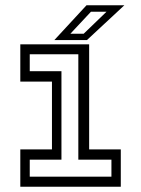

<svg xmlns="http://www.w3.org/2000/svg" viewBox="-20 -708 535 728"><path d="M57 0V-141.5H177V-398.5H57V-540H318V-141.5H438V0ZM92.8 -38.2H402.5V-102.5H277V-502.2H92.8V-438H213V-102.5H92.8ZM186 -556 308 -688H451.5L309.5 -556ZM246.8 -580H297.2L383.8 -663.5H324.8Z"/></svg>

Font: Tourney Thin
Style: Regular
Weight: 100
Designer: Tyler Finck
Foundry: Etcetera Type Co
Version: Version 1.015